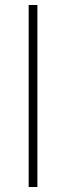

<svg xmlns="http://www.w3.org/2000/svg" viewBox="-20 -750 265 770"><path d="M95 -730H130V0H95Z"/></svg>

Font: Panefresco 1wt
Style: Regular
Weight: 250
Version: Version 1.000